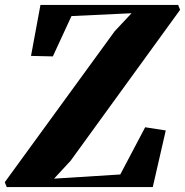

<svg xmlns="http://www.w3.org/2000/svg" viewBox="-42 -763 755 783"><path d="M-14.5 0 -22.5 -20 426 -636 494.5 -709 249.5 -697.5 173.5 -533 84.5 -535 123 -743H684.5L692.5 -723L246 -107.5L178.5 -34.5L448.5 -51.5L550 -244L634 -231L581 0Z"/></svg>

Font: Merriweather 120pt Black
Style: Italic
Weight: 900
Italic angle: -7.8°
Version: Version 2.101